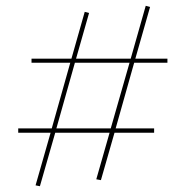

<svg xmlns="http://www.w3.org/2000/svg" viewBox="-20 -582 642 664"><path d="M444 -365 380 -138H513V-123H376L329 41L313 38L359 -123H171L118 62L103 59L155 -123H43V-138H159L223 -365H89V-379H227L273 -541L288 -537L243 -379H432L484 -562L499 -558L448 -379H559V-365ZM428 -365H239L175 -138H363Z"/></svg>

Font: Ysabeau Infant Thin
Style: Regular
Weight: 200
Designer: Christian Thalmann (Catharsis Fonts)
Version: Version 0.003